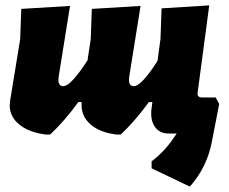

<svg xmlns="http://www.w3.org/2000/svg" viewBox="-20 -496 852 713"><path d="M240 -474 198 -212 197 -199Q197 -176 215 -176Q243 -176 305 -272L317 -351L321 -463L502 -474L460 -212L459 -199Q459 -176 477 -176Q505 -176 565 -270L576 -352L580 -465L757 -476L714 -153Q711 -134 730 -134H781L794 -110L767 29Q749 125 685 197L543 129V103Q590 68 625 16L636 0H607Q572 0 554.5 -26Q537 -52 543 -96L546 -117H533Q482 -47 429 3L416 4Q353 -3 318 -32.5Q283 -62 283 -105V-117H271Q220 -47 167 3L154 4Q90 -3 53 -32.5Q16 -62 16 -105L18 -125L55 -351L59 -463Z"/></svg>

Font: Alegreya Sans SC Black
Style: Italic
Weight: 900
Italic angle: -7°
Designer: Juan Pablo del Peral
Foundry: Huerta Tipografica
Version: Version 2.007